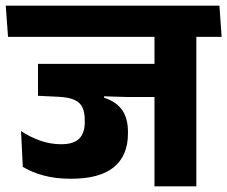

<svg xmlns="http://www.w3.org/2000/svg" viewBox="-44 -661 806 681"><path d="M652.4 -568H503.9V0H652.4ZM473 -530.3H742.1L734.3 -640.8H465.2ZM692.1 -530.3 684.3 -640.8H-23.6L-15.5 -530.3ZM551.8 -434.5H90.8V-321.2L267.5 -321L406.5 -317H551.8ZM324.9 -353H90.8V-321.2L163.8 -317.7Q199.2 -316 219.6 -306.9Q240 -297.8 248.4 -280Q256.7 -262.2 256.7 -234.3V-228Q256.7 -188.6 236.6 -169Q216.4 -149.4 173.4 -149.4Q135.6 -149.4 99.7 -161.8Q63.8 -174.2 30.6 -196.2L36.9 -69.2Q69 -49.6 111.5 -38.3Q153.9 -27 207.8 -27Q310 -27 359.9 -68.2Q409.8 -109.3 409.8 -186.8V-193.7Q409.8 -240.7 389.6 -270.2Q369.4 -299.8 324.9 -314.7Z"/></svg>

Font: Anek Devanagari Medium
Style: Regular
Weight: 500
Designer: Kailash Malviya (Devanagari) & Yesha Goshar (Latin)
Foundry: Ek Type
Version: Version 1.003